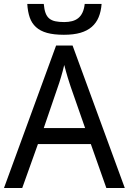

<svg xmlns="http://www.w3.org/2000/svg" viewBox="-20 -946 648 966"><path d="M515.1 0 437 -221.2H170.9L91.8 0H0L262.2 -716.8H345.2L607.9 0ZM408.2 -301.8 335.9 -508.8Q333 -517.6 328.9 -530.3Q324.7 -543 320.3 -557.6Q315.9 -572.3 311.5 -588.1Q307.1 -604 303.2 -619.1Q299.8 -604 295.4 -587.9Q291 -571.8 286.6 -556.9Q282.2 -542 278.1 -529.5Q273.9 -517.1 271 -508.8L200.2 -301.8ZM491.2 -926.3Q488.3 -888.2 476.3 -859.4Q464.4 -830.6 441.7 -810.8Q418.9 -791 384.5 -781Q350.1 -771 301.3 -771Q251 -771 216.8 -780.5Q182.6 -790 161.1 -809.6Q139.6 -829.1 129.6 -858.2Q119.6 -887.2 117.2 -926.3H200.2Q202.6 -898.4 209.2 -880.6Q215.8 -862.8 228 -852.8Q240.2 -842.8 258.8 -838.9Q277.3 -835 303.2 -835Q324.7 -835 342.5 -839.6Q360.4 -844.2 373.5 -854.7Q386.7 -865.2 395 -882.8Q403.3 -900.4 406.2 -926.3Z"/></svg>

Font: Genotype
Style: Regular
Weight: 400
Foundry: Ascender Corporation
Version: Version 1.00